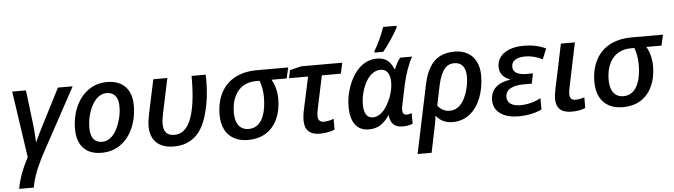

<svg xmlns="http://www.w3.org/2000/svg" viewBox="-57 -1048 5401 1538"><g transform="rotate(-5 2643.5 -279.0)"><path d="M131.8 -7.3 53.7 -541H164.1L196.3 -278.3Q200.7 -241.2 203.4 -210.2Q206.1 -179.2 208.5 -123.5H211.4Q235.8 -179.7 267.1 -239.3L421.4 -541H540L272 -47.9Q224.6 38.6 197 108.4Q169.4 178.2 158.7 240.2H41.5Q61.5 125 131.8 -7.3Z M528.8 -199.7Q528.8 -264.2 545.4 -323.2Q562 -382.3 593.5 -429.4Q625 -476.6 668 -506.3Q733.4 -551.3 817.4 -551.3Q879.9 -551.3 924.1 -527.1Q968.3 -502.9 991.5 -456.8Q1014.6 -410.6 1014.6 -345.7Q1014.6 -279.8 998 -219.7Q981.4 -159.7 950.2 -112.1Q918.9 -64.5 876 -35.2Q811.5 9.8 725.1 9.8Q629.9 9.8 579.3 -44.4Q528.8 -98.6 528.8 -199.7ZM882.3 -235.8Q899.4 -286.6 899.4 -348.6Q899.4 -404.3 875 -433.8Q850.6 -463.4 805.2 -463.4Q759.3 -463.4 721.9 -425.3Q684.6 -387.2 663.6 -320.8Q644 -262.2 644 -198.2Q644 -77.6 737.8 -77.6Q786.1 -77.6 824.5 -120.4Q862.8 -163.1 882.3 -235.8Z M1117.7 -169.4Q1117.7 -205.6 1130.9 -272L1188.5 -541H1301.3L1244.1 -271Q1236.8 -233.9 1234.1 -215.6Q1231.4 -197.3 1231.4 -176.8Q1231.4 -82.5 1318.8 -82.5Q1408.2 -82.5 1452.1 -195.3Q1494.6 -305.7 1496.1 -515.1V-541H1609.4Q1610.8 -522.9 1610.8 -507.8Q1610.8 -355 1582 -251Q1551.8 -119.6 1483.2 -54.9Q1414.6 9.8 1306.6 9.8Q1215.3 9.8 1166.5 -36.9Q1117.7 -83.5 1117.7 -169.4Z M1692.4 -210.4Q1692.4 -313.5 1732.4 -388.9Q1772.5 -464.4 1847.2 -502.9Q1920.4 -541 2022.9 -541H2272.9L2253.4 -454.6H2131.3Q2150.4 -423.8 2161.1 -381.8Q2171.9 -339.8 2171.9 -297.9Q2171.9 -203.1 2137.5 -131.6Q2103 -60.1 2041 -24.4Q1982.9 9.8 1903.3 9.8Q1836.9 9.8 1789.6 -16.4Q1742.2 -42.5 1717.3 -92Q1692.4 -141.6 1692.4 -210.4ZM2035.6 -171.4Q2058.6 -231.4 2058.6 -322.3Q2058.6 -355 2052.5 -390.1Q2046.4 -425.3 2035.2 -454.6H2006.8Q1948.2 -454.6 1905.3 -429.2Q1862.3 -403.8 1837.4 -356Q1807.6 -299.3 1807.6 -216.8Q1807.6 -149.9 1835.9 -113.8Q1864.3 -77.6 1915.5 -77.6Q1957 -77.6 1987.3 -101.3Q2017.6 -125 2035.6 -171.4Z M2358.4 -107.4Q2358.4 -126.5 2361.6 -151.9Q2364.7 -177.2 2370.6 -200.7L2425.3 -454.6H2272.5L2285.2 -518.1L2376 -541H2707.5L2689 -454.6H2536.1L2481.9 -198.7Q2472.7 -153.3 2472.7 -133.3Q2472.7 -108.9 2484.9 -95.9Q2497.1 -83 2520.5 -83Q2552.7 -83 2599.6 -99.1V-12.2Q2579.6 -2.9 2546.4 3.4Q2513.2 9.8 2480.5 9.8Q2358.4 9.8 2358.4 -107.4Z M2727.5 -185.5Q2727.5 -253.4 2745.6 -314Q2762.2 -373.5 2791.3 -423.1Q2820.3 -472.7 2857.9 -502.9Q2916 -549.8 2987.3 -549.8Q3037.6 -549.8 3069.1 -526.1Q3100.6 -502.4 3120.6 -452.1H3124Q3147 -509.3 3173.3 -541H3270Q3248.5 -506.8 3226.8 -446.5Q3205.1 -386.2 3190.4 -318.4Q3166.5 -209 3157.7 -161.6Q3152.3 -136.2 3152.3 -121.6Q3152.3 -82 3186.5 -82Q3203.6 -82 3226.6 -90.3V-5.4Q3192.9 9.8 3147.5 9.8Q3098.1 9.8 3072.5 -14.2Q3046.9 -38.1 3041.5 -85V-92.8Q3007.3 -40 2967.3 -15.1Q2927.2 9.8 2874.5 9.8Q2802.7 9.8 2765.1 -40Q2727.5 -89.8 2727.5 -185.5ZM3005.4 -132.3Q3025.9 -157.2 3041.5 -189.5Q3062 -226.6 3073.2 -270.5Q3084.5 -314.5 3084.5 -352.1Q3084.5 -400.4 3065.2 -429.2Q3045.9 -458 3007.3 -458Q2963.4 -458 2926.5 -422.9Q2889.6 -387.7 2866.2 -322.8Q2842.8 -257.8 2842.8 -193.8Q2842.8 -83.5 2915 -83.5Q2938 -83.5 2961.2 -96.2Q2984.4 -108.9 3005.4 -132.3ZM3059.1 -797.9H3166.5V-784.2Q3141.6 -738.3 3107.9 -688Q3074.2 -637.7 3042 -599.1H2972.7V-611.3Q2994.1 -645.5 3019 -699.2Q3043.9 -752.9 3059.1 -797.9Z M3612.8 -551.3Q3672.4 -551.3 3716.3 -525.9Q3760.3 -500.5 3783.7 -453.4Q3807.1 -406.2 3807.1 -342.3Q3807.1 -241.7 3773.7 -159.4Q3740.2 -77.1 3682.1 -33.7Q3624 9.8 3548.3 9.8Q3505.9 9.8 3474.1 -5.1Q3442.4 -20 3416.5 -50.8H3414.1Q3410.6 -14.6 3404.3 16.1L3357.9 240.2H3245.1L3361.3 -312.5Q3387.7 -434.6 3447.3 -492.9Q3506.8 -551.3 3612.8 -551.3ZM3670.9 -214.4Q3692.9 -279.8 3692.9 -343.8Q3692.9 -399.9 3669.2 -429.4Q3645.5 -459 3600.6 -459Q3553.2 -459 3523.9 -424.8Q3490.2 -387.7 3469.2 -293.5L3435.5 -131.8Q3475.1 -82.5 3533.2 -82.5Q3579.1 -82.5 3614.3 -116Q3649.4 -149.4 3670.9 -214.4Z M3877 -136.7Q3877 -199.7 3917 -238.3Q3957 -276.9 4034.7 -288.1V-291Q3995.1 -305.2 3973.6 -332.5Q3952.1 -359.9 3952.1 -398.9Q3952.1 -445.3 3978.5 -479.2Q4004.9 -513.2 4053.5 -531.5Q4102.1 -549.8 4168.5 -549.8Q4267.1 -549.8 4345.2 -512.2L4309.6 -427.7Q4280.3 -444.3 4242.9 -453.9Q4205.6 -463.4 4173.8 -463.4Q4120.6 -463.4 4091.1 -444.8Q4061.5 -426.3 4061.5 -389.6Q4061.5 -356 4090.1 -339.4Q4118.7 -322.8 4167.5 -322.8H4222.2L4205.6 -241.7H4137.2Q4071.3 -241.7 4032.5 -219.2Q3993.7 -196.8 3993.7 -152.3Q3993.7 -116.7 4021.7 -97.2Q4049.8 -77.6 4100.1 -77.6Q4183.6 -77.6 4264.6 -119.6V-28.8Q4228.5 -10.7 4179.9 -0.5Q4131.3 9.8 4075.7 9.8Q4014.6 9.8 3970 -8.1Q3925.3 -25.9 3901.1 -58.8Q3877 -91.8 3877 -136.7Z M4380.4 -105Q4380.4 -137.7 4392.6 -192.4L4465.8 -541H4578.1L4505.9 -193.4Q4497.1 -153.3 4497.1 -131.3Q4497.1 -107.4 4508.5 -95.2Q4520 -83 4542.5 -83Q4575.7 -83 4615.2 -95.7V-9.8Q4565.4 9.8 4505.9 9.8Q4441.9 9.8 4411.1 -19Q4380.4 -47.9 4380.4 -105Z M4706.1 -210.4Q4706.1 -313.5 4746.1 -388.9Q4786.1 -464.4 4860.8 -502.9Q4934.1 -541 5036.6 -541H5286.6L5267.1 -454.6H5145Q5164.1 -423.8 5174.8 -381.8Q5185.5 -339.8 5185.5 -297.9Q5185.5 -203.1 5151.1 -131.6Q5116.7 -60.1 5054.7 -24.4Q4996.6 9.8 4917 9.8Q4850.6 9.8 4803.2 -16.4Q4755.9 -42.5 4731 -92Q4706.1 -141.6 4706.1 -210.4ZM5049.3 -171.4Q5072.3 -231.4 5072.3 -322.3Q5072.3 -355 5066.2 -390.1Q5060.1 -425.3 5048.8 -454.6H5020.5Q4961.9 -454.6 4918.9 -429.2Q4876 -403.8 4851.1 -356Q4821.3 -299.3 4821.3 -216.8Q4821.3 -149.9 4849.6 -113.8Q4877.9 -77.6 4929.2 -77.6Q4970.7 -77.6 5001 -101.3Q5031.2 -125 5049.3 -171.4Z"/></g></svg>

Font: Viking Open Sans Light
Style: Bold Italic
Weight: 600
Italic angle: -12°
Foundry: Ascender Corporation
Version: Version 2.000